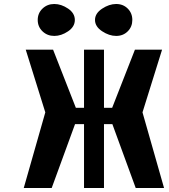

<svg xmlns="http://www.w3.org/2000/svg" viewBox="-20 -942 846 962"><path d="M99 0 207 -379 109 -693H246L360 -402H401V-693H501V-402H542L656 -693H792L694 -379L802 0H660L543 -320H501V0H401V-320H356L239 0ZM193 -785Q169 -808 169 -842Q169 -876 193 -899Q217 -922 252 -922Q287 -922 321 -899Q355 -876 355 -842Q355 -808 321 -785Q287 -762 252 -762Q217 -762 193 -785ZM491.5 -785.5Q456 -809 456 -842Q456 -875 491.5 -898.5Q527 -922 562 -922Q597 -922 620 -899Q643 -876 643 -842Q643 -808 620 -785Q597 -762 562 -762Q527 -762 491.5 -785.5Z"/></svg>

Font: Fix15 Mono
Style: Bold
Weight: 700
Designer: Carrois Corporate & Edenspiekermann AG
Foundry: Carrois Corporate GbR & Edenspiekermann AG
Version: Version 3.206